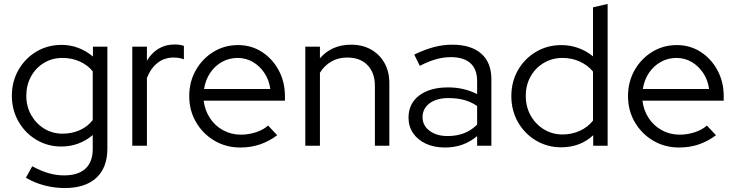

<svg xmlns="http://www.w3.org/2000/svg" viewBox="-20 -737 3720 971"><path d="M307 214Q255 214 204 200.5Q153 187 111 162L143 104Q188 128 226.5 139Q265 150 304 150Q375 150 412 116Q449 82 449 16V-54Q380 4 290 4Q221 4 164 -30Q107 -64 73.5 -122.5Q40 -181 40 -253Q40 -325 73.5 -383.5Q107 -442 164 -476Q221 -510 292 -510Q335 -510 375.5 -495Q416 -480 450 -451V-501H523V15Q523 111 467 162.5Q411 214 307 214ZM296 -61Q344 -61 384 -79Q424 -97 449 -130V-376Q424 -408 383.5 -426Q343 -444 296 -444Q244 -444 202.5 -419Q161 -394 137 -350.5Q113 -307 113 -253Q113 -199 137.5 -155.5Q162 -112 203.5 -86.5Q245 -61 296 -61Z M649 0V-501H723V-430Q746 -469 781.5 -490.5Q817 -512 863 -512Q889 -512 910 -505V-437Q897 -442 884 -444Q871 -446 858 -446Q812 -446 777.5 -419.5Q743 -393 723 -343V0Z M1195 9Q1123 9 1064.5 -25.5Q1006 -60 971.5 -119Q937 -178 937 -251Q937 -323 970 -381.5Q1003 -440 1059 -474.5Q1115 -509 1184 -509Q1251 -509 1304.5 -474.5Q1358 -440 1389.5 -381.5Q1421 -323 1421 -251V-228H1010Q1016 -179 1041.5 -140Q1067 -101 1108 -78.5Q1149 -56 1198 -56Q1237 -56 1274 -68Q1311 -80 1336 -102L1382 -53Q1340 -22 1294.5 -6.5Q1249 9 1195 9ZM1012 -287H1347Q1341 -332 1317.5 -367.5Q1294 -403 1259 -423.5Q1224 -444 1182 -444Q1139 -444 1103 -424Q1067 -404 1043 -368.5Q1019 -333 1012 -287Z M1524 0V-501H1598V-442Q1657 -511 1756 -511Q1813.2 -511 1856.6 -486.5Q1900 -462 1924.5 -418.3Q1949 -374.6 1949 -317V0H1876V-302Q1876 -369 1838.7 -407.5Q1801.5 -446 1736 -446Q1691 -446 1656 -426Q1621 -406 1598 -369V0Z M2231 9Q2176 9 2134.5 -10Q2093 -29 2069.5 -63Q2046 -97 2046 -142Q2046 -213 2100 -254Q2154 -295 2246 -295Q2327 -295 2393 -261V-327Q2393 -387 2359 -417.5Q2325 -448 2260 -448Q2223 -448 2185.5 -437.5Q2148 -427 2103 -404L2075 -461Q2129 -487 2175 -499Q2221 -511 2267 -511Q2362 -511 2413.5 -466Q2465 -421 2465 -337V0H2393V-49Q2359 -20 2318.5 -5.5Q2278 9 2231 9ZM2117 -144Q2117 -102 2152.5 -75.5Q2188 -49 2244 -49Q2289 -49 2326 -63Q2363 -77 2393 -107V-201Q2362 -222 2327 -231.5Q2292 -241 2248 -241Q2188 -241 2152.5 -214.5Q2117 -188 2117 -144Z M2818 8Q2748.1 8 2690.5 -26.4Q2632.9 -60.8 2599.4 -119.5Q2566 -178.2 2566 -251Q2566 -323.6 2599.4 -382Q2632.8 -440.5 2690.4 -474.7Q2748 -509 2819 -509Q2862.9 -509 2903.9 -494.5Q2945 -480 2979 -452V-700L3053 -717V0H2980V-53Q2914 8 2818 8ZM2825 -57Q2872 -57 2912.5 -75.5Q2953 -94 2979 -127V-375Q2953 -407 2912.7 -425.5Q2872.4 -444 2825 -444Q2772.8 -444 2730.4 -419Q2688 -394 2663.5 -350.5Q2639 -307 2639 -252Q2639 -197 2663.6 -152.9Q2688.3 -108.8 2730.6 -82.9Q2772.9 -57 2825 -57Z M3414 9Q3342 9 3283.5 -25.5Q3225 -60 3190.5 -119Q3156 -178 3156 -251Q3156 -323 3189 -381.5Q3222 -440 3278 -474.5Q3334 -509 3403 -509Q3470 -509 3523.5 -474.5Q3577 -440 3608.5 -381.5Q3640 -323 3640 -251V-228H3229Q3235 -179 3260.5 -140Q3286 -101 3327 -78.5Q3368 -56 3417 -56Q3456 -56 3493 -68Q3530 -80 3555 -102L3601 -53Q3559 -22 3513.5 -6.5Q3468 9 3414 9ZM3231 -287H3566Q3560 -332 3536.5 -367.5Q3513 -403 3478 -423.5Q3443 -444 3401 -444Q3358 -444 3322 -424Q3286 -404 3262 -368.5Q3238 -333 3231 -287Z"/></svg>

Font: Red Hat Display
Style: Regular
Weight: 300
Designer: Pentagram, MCKL
Foundry: Pentagram, MCKL
Version: Version 1.023